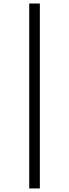

<svg xmlns="http://www.w3.org/2000/svg" viewBox="-20 -816 394 1094"><path d="M146.5 257.8V-795.9H207V257.8Z"/></svg>

Font: BabelStone Ogham Pictish
Style: Bold
Weight: 700
Designer: Andrew West
Foundry: BabelStone
Version: Version 1.02 March 14, 2022